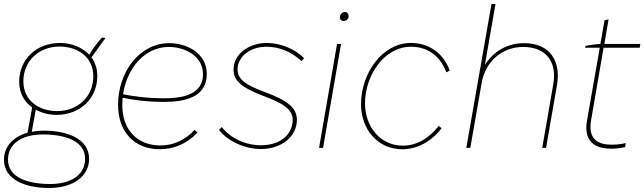

<svg xmlns="http://www.w3.org/2000/svg" viewBox="-25 -740 3225 961"><path d="M258 -165C377 -165 462 -248 462 -360C462 -397 451 -428 433 -453L503 -550L485 -552C457 -520 442 -499 422 -466C386 -504 331 -525 275 -525C156 -525 71 -442 71 -330C71 -274 97 -230 136 -202L113 -76C40 -55 -5 -6 -5 60C-5 162 107 201 221 201C340 201 421 143 421 55C421 -47 309 -86 195 -86C174 -86 153 -84 134 -80L154 -191C185 -174 221 -165 258 -165ZM226 181C117 181 15 150 15 59C15 -19 82 -67 190 -67C299 -67 401 -36 401 55C401 133 334 181 226 181ZM261 -184C169 -184 92 -237 92 -333C92 -436 171 -507 273 -507C365 -507 442 -454 442 -358C442 -255 363 -184 261 -184Z M775 7C847 7 912 -22 963 -76L949 -90C902 -39 844 -12 778 -12C664 -12 587 -88 587 -215L589 -251C638 -240 710 -230 798 -230C897 -230 1010 -252 1010 -369C1010 -473 912 -524 822 -524C675 -524 566 -382 566 -215C566 -77 650 7 775 7ZM591 -268C610 -397 698 -505 820 -505C899 -505 991 -461 991 -368C991 -264 883 -248 798 -248C710 -248 637 -259 591 -268Z M1281 6C1384 6 1461 -57 1461 -140C1461 -200 1415 -237 1301 -279C1202 -315 1164 -345 1164 -392C1164 -458 1229 -506 1308 -506C1372 -506 1433 -482 1484 -434L1497 -449C1451 -495 1379 -525 1310 -525C1225 -525 1144 -473 1144 -391C1144 -336 1184 -302 1288 -262C1380 -227 1442 -198 1440 -137C1437 -60 1371 -13 1282 -13C1204 -13 1130 -47 1085 -104L1071 -90C1116 -31 1204 6 1281 6Z M1572 0H1592L1682 -520H1662ZM1696 -635C1708 -635 1720 -646 1720 -660C1720 -670 1713 -680 1701 -680C1688 -680 1676 -667 1676 -654C1676 -643 1683 -635 1696 -635Z M1988 7C2063 7 2134 -31 2185 -98L2171 -110C2121 -46 2060 -11 1991 -11C1880 -11 1802 -104 1802 -223C1802 -359 1895 -506 2032 -506C2117 -506 2179 -459 2209 -378L2226 -387C2195 -471 2125 -525 2032 -525C1886 -525 1782 -370 1782 -219C1782 -91 1867 7 1988 7Z M2309 0H2329L2386 -326C2405 -433 2489 -505 2593 -505C2708 -505 2764 -432 2744 -317L2689 0H2708L2763 -315C2783 -432 2730 -524 2598 -524C2515 -524 2444 -483 2402 -415L2455 -720H2435Z M3010 3C3041 6 3079 3 3104 -4L3107 -24C3082 -17 3044 -14 3014 -17C2949 -23 2921 -64 2933 -135L2996 -501H3177L3180 -520H3000L3021 -643L3001 -639L2980 -520C2957 -519 2922 -514 2905 -510L2904 -501H2977L2913 -136C2898 -53 2933 -4 3010 3Z"/></svg>

Font: Fixel Text 20240404 Thin
Style: Italic
Weight: 100
Width: 4
Italic angle: -10°
Designer: AlfaBravo + MacPaw
Foundry: Kyrylo Tkachov, Marchela Mozhyna, Serhii Makarenko, Maria Weinstein, Zakhar Kryvoshyya
Version: Version 1.211;Glyphs 3.2 (3225)